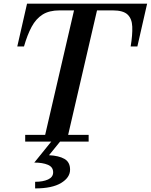

<svg xmlns="http://www.w3.org/2000/svg" viewBox="-20 -770 820 1044"><path d="M269 167Q269 138 240.2 126Q211.5 114 166.5 114L263.5 -6H311.5L246.5 74Q300 76.5 330.5 94Q361 111.5 361 152.5Q361 195.5 312.2 225Q263.5 254.5 171 254.5V218.5Q214 218.5 241.5 205.8Q269 193 269 167ZM117 -36.5H225.5L382.5 -713.5H303.5Q247.5 -713.5 211.5 -690.8Q175.5 -668 152 -624.2Q128.5 -580.5 110.5 -517.5H74L127 -750H780L727 -517.5H690.5Q701 -581 699.2 -624.8Q697.5 -668.5 673.5 -691Q649.5 -713.5 593.5 -713.5H507.5L350.5 -36.5H462V0H117Z"/></svg>

Font: Bodoni* 06pt Medium
Style: Italic
Weight: 500
Italic angle: -13°
Version: Version 2.3